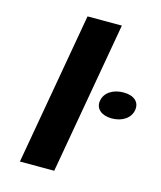

<svg xmlns="http://www.w3.org/2000/svg" viewBox="-112 -832 765 913"><g transform="rotate(15 270.0 -375.0)"><path d="M242 0 374 -750H205L73 0ZM441 -311C492 -311 532 -337 539 -378C546 -419 516 -445 465 -445C414 -445 373 -420 366 -378C359 -338 391 -311 441 -311Z"/></g></svg>

Font: Asimov
Style: XWidIt
Weight: 500
Designer: Google
Version: Version 2.000980; 2014